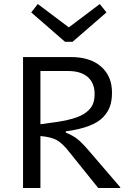

<svg xmlns="http://www.w3.org/2000/svg" viewBox="-20 -940 654 960"><path d="M512.2 -877.9 342.8 -731H305.2L136.2 -877.9L168.9 -919.9L324.2 -803.2L479 -919.9ZM581.1 -3.9V0H471.2L332 -172.9Q294.9 -221.2 266.6 -238Q238.3 -254.9 182.1 -259.8V0H95.2V-654.8H334Q431.2 -654.8 485.6 -606.9Q540 -559.1 540 -477.1Q540 -438.5 530.3 -409.4Q520.5 -380.4 495.8 -354.2Q471.2 -328.1 424.6 -310.3Q377.9 -292.5 309.1 -283.2V-276.9Q342.8 -263.2 365 -246.3Q387.2 -229.5 423.8 -187ZM318.8 -585H182.1V-318.8L228 -325.2Q296.9 -333.5 342 -346.4Q387.2 -359.4 411.1 -378.4Q435.1 -397.5 444.1 -418.9Q453.1 -440.4 453.1 -470.2Q453.1 -523.9 419.2 -554.4Q385.3 -585 318.8 -585Z"/></svg>

Font: IntelOne Mono
Style: Regular
Weight: 400
Designer: Fred Shallcrass
Foundry: Frere-Jones Type LLC
Version: Version 1.200;hotconv 1.1.0;makeotfexe 2.6.0;FJTRelease1.2